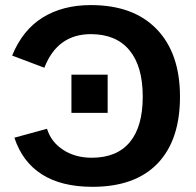

<svg xmlns="http://www.w3.org/2000/svg" viewBox="-20 -718 762 748"><path d="M334 -585Q203.6 -585 152.8 -454.1L27.3 -501.5Q67.9 -601.1 146.2 -649.7Q224.6 -698.2 334 -698.2Q500 -698.2 590.6 -604.2Q681.2 -510.3 681.2 -341.3Q681.2 -171.9 593.8 -81.1Q506.3 9.8 340.3 9.8Q219.2 9.8 143.1 -38.8Q66.9 -87.4 36.1 -181.6L163.1 -216.3Q179.2 -164.6 226.3 -134Q273.4 -103.5 337.4 -103.5Q435.1 -103.5 485.6 -164.1Q536.1 -224.6 536.1 -341.3Q536.1 -460 484.1 -522.5Q432.1 -585 334 -585ZM258.3 -278.3V-427.2H399.4V-278.3Z"/></svg>

Font: Arial
Style: Bold
Weight: 700
Designer: Steve Matteson
Foundry: Ascender Corporation
Version: Version 2.00.3